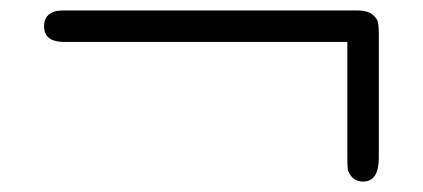

<svg xmlns="http://www.w3.org/2000/svg" viewBox="-20 -411 807 366"><path d="M64 -360.8Q64 -384.8 87.9 -390.1Q93.8 -391.1 106 -391.1H661.1Q680.2 -391.1 689.7 -383.5Q699.2 -376 700.7 -367.9Q702.1 -359.9 702.1 -347.2V-109.9Q702.1 -64.9 671.9 -64.9Q652.8 -64.9 644 -84Q642.1 -87.9 642.1 -111.8V-331.1H100.1Q64 -332 64 -360.8Z"/></svg>

Font: CMU Concrete
Style: Bold
Weight: 700
Version: Version 0.7.0